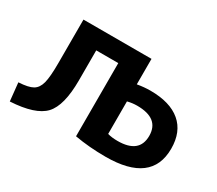

<svg xmlns="http://www.w3.org/2000/svg" viewBox="-102 -727 1064 943"><g transform="rotate(30 430.0 -255.5)"><path d="M13.7 -92.8Q69.3 -95.7 93.8 -109.9Q118.2 -124 127.4 -159.2Q136.7 -194.3 136.7 -273.4V-519.5H522.5V-375Q561.5 -381.8 596.7 -381.8Q708 -381.8 767.6 -331.5Q827.1 -281.2 827.1 -185.5Q827.1 9.8 567.4 9.8Q473.6 9.8 391.6 -4.9V-419.9H266.6V-250Q266.6 -106.4 215.8 -52.2Q165 2 24.4 9.8ZM522.5 -93.8Q546.9 -86.9 579.1 -86.9Q702.1 -86.9 702.1 -186Q702.1 -285.2 577.1 -285.2Q549.8 -285.2 522.5 -278.3Z"/></g></svg>

Font: GenEi M Gothic v2 Bold
Style: Regular
Weight: 700
Version: Version 2.0